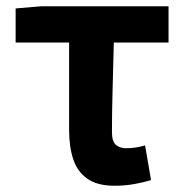

<svg xmlns="http://www.w3.org/2000/svg" viewBox="-20 -580 588 614"><path d="M346 14Q292 14 260 -8Q228 -30 214.5 -70Q201 -110 201 -164V-444H30V-553L112 -560H519V-444H344Q342 -366 340 -291.5Q338 -217 338 -158Q338 -128 350.5 -117Q363 -106 383 -106Q398 -106 412.5 -108Q427 -110 444 -115L463 -4Q440 3 410 8.5Q380 14 346 14Z"/></svg>

Font: Noto Sans SC
Style: Bold
Weight: 700
Designer: Ryoko NISHIZUKA  (kana, bopomofo & ideographs); Paul D. Hunt (Latin, Greek & Cyrillic); Sandoll Communications , Soo-you
Foundry: Adobe
Version: Version 2.004-H2;hotconv 1.0.118;makeotfexe 2.5.65603